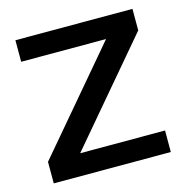

<svg xmlns="http://www.w3.org/2000/svg" viewBox="-89 -649 709 732"><g transform="rotate(-15 266.0 -282.5)"><path d="M497 -565V-480L162 -85H497V0H35V-85L370 -480H35V-565Z"/></g></svg>

Font: MB Grotesk
Style: Regular
Weight: 400
Designer: Nawras Khrais
Foundry: Nawras Khrais
Version: Version 1.000;PS 001.000;hotconv 1.0.88;makeotf.lib2.5.64775